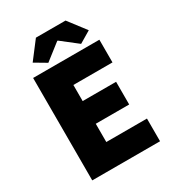

<svg xmlns="http://www.w3.org/2000/svg" viewBox="-199 -944 953 1055"><g transform="rotate(-30 278.0 -417.0)"><path d="M71.8 0V-649.9H492.2V-505.9H244.1V-403.8H456.1V-259.8H244.1V-144H502V0ZM111.8 -724.1 195.8 -834H383.8L467.8 -724.1L394 -680.2L292 -759.8H288.1L186 -680.2Z"/></g></svg>

Font: Source Sans Pro Black
Style: Regular
Weight: 900
Designer: Paul D. Hunt
Foundry: Adobe Systems Incorporated
Version: Version 2.020;PS 2.0;hotconv 1.0.86;makeotf.lib2.5.63406